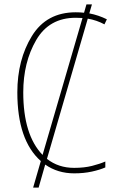

<svg xmlns="http://www.w3.org/2000/svg" viewBox="-20 -780 540 875"><path d="M86 -359Q86 -496 145 -597.5Q204 -699 325 -699Q342 -699 356 -698L174 -74Q86 -165 86 -359ZM318 10Q362 10 398.5 2Q435 -6 460 -17V-44Q435 -33 399.5 -24Q364 -15 318 -15Q246 -15 194 -56L380 -695Q421 -688 456 -669L467 -692Q429 -711 387 -719L399 -760H374L363 -722Q345 -724 325 -724Q192 -724 125.5 -616Q59 -508 59 -359Q59 -141 166 -46L131 75H156L186 -30Q243 10 318 10Z"/></svg>

Font: Noto Sans Mono UI Condensed Thin
Style: Regular
Weight: 250
Width: 3
Designer: Monotype Design team
Foundry: Monotype Imaging Inc.
Version: 1.000